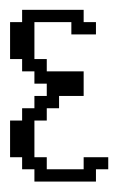

<svg xmlns="http://www.w3.org/2000/svg" viewBox="-20 -312 259 381"><path d="M48.3 48.3V23.9H23.9V0H0V-72.8H23.9V-97.2H48.3V-121.6H72.8V-146H48.3V-170.4H23.9V-194.8H0V-268.1H23.9V-292.5H146V-268.1H170.4V-243.7H121.6V-268.1H48.3V-194.8H72.8V-170.4H146V-121.6H97.2V-97.2H72.8V-72.8H48.3V0H72.8V23.9H146V0H194.8V23.9H170.4V48.3Z"/></svg>

Font: FS Mondwest Regular
Style: Regular
Weight: 400
Designer: NZWStudios2024
Foundry: https://fontstruct.com
Version: Version 1.0